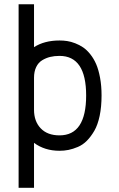

<svg xmlns="http://www.w3.org/2000/svg" viewBox="-20 -704 565 912"><path d="M462.4 -250.5Q462.4 -196.8 453.4 -153.8Q444.3 -110.8 428.2 -83Q412.1 -55.2 392.8 -35.6Q373.5 -16.1 349.9 -6.1Q326.2 3.9 305.4 8.1Q284.7 12.2 262.7 12.2Q192.4 12.2 141.6 -25.4V188H68.4V-683.6H141.6V-480Q190.9 -511.7 262.7 -511.7Q281.2 -511.7 299.1 -509Q316.9 -506.3 337.2 -498.5Q357.4 -490.7 375 -478.8Q392.6 -466.8 408.9 -446.3Q425.3 -425.8 436.8 -399.4Q448.2 -373 455.3 -334.7Q462.4 -296.4 462.4 -250.5ZM141.6 -182.6Q141.6 -127.9 173.3 -94.5Q205.1 -61 262.7 -61Q389.2 -61 389.2 -250.5Q389.2 -438.5 262.7 -438.5Q238.3 -438.5 218.3 -433.6Q198.2 -428.7 180.2 -417.7Q162.1 -406.7 151.9 -385.5Q141.6 -364.3 141.6 -334.5Z"/></svg>

Font: Anka/Coder Condensed
Style: Regular
Weight: 400
Width: 4
Monospace: yes
Version: Version 1.100